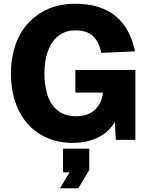

<svg xmlns="http://www.w3.org/2000/svg" viewBox="-20 -746 785 1024"><path d="M369 16Q292 16 230.5 -11Q169 -38 126.5 -86.5Q84 -135 61 -203.5Q38 -272 38 -354Q38 -434 61 -502.5Q84 -571 128.5 -620.5Q173 -670 236.5 -698Q300 -726 381 -726Q452 -726 506 -708.5Q560 -691 599 -658Q638 -625 663 -578Q688 -531 700 -472L520 -464Q509 -521 477 -552.5Q445 -584 382 -584Q341 -584 310 -567Q279 -550 258.5 -519.5Q238 -489 227.5 -446.5Q217 -404 217 -354Q217 -303 227 -261Q237 -219 257.5 -189Q278 -159 310 -142.5Q342 -126 386 -126Q449 -126 486 -160.5Q523 -195 529 -252H382V-373H702V0H598L592 -96Q564 -44 505 -14Q446 16 369 16ZM300 258 351 173H316V47H456V160L398 258Z"/></svg>

Font: Geist ExtBd
Style: Regular
Weight: 400
Designer: Basement.studio, Andrés Briganti, Mateo Zaragoza
Foundry: Basement.studio, Vercel, Andrés Briganti, Guido Ferreyra, Mateo Zaragoza
Version: Version 1.401